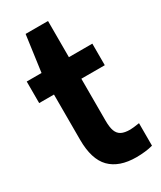

<svg xmlns="http://www.w3.org/2000/svg" viewBox="-190 -808 746 887"><g transform="rotate(-30 182.5 -365.0)"><path d="M353 -121V-1Q335 4 311.5 6.8Q288 9.5 265 9.5Q173.5 9.5 126.2 -38.5Q79 -86.5 79 -191V-432H0V-547H79L105.5 -740H225V-547H350V-432H225V-208.5Q225 -173 232.5 -153Q240 -133 257 -124.2Q274 -115.5 303 -115.5Q318 -115.5 353 -121Z"/></g></svg>

Font: Encode Sans Condensed
Style: Bold
Weight: 700
Width: 3
Designer: Multiple Designers
Foundry: Impallari Type
Version: Version 2.000